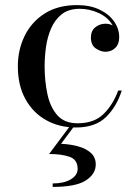

<svg xmlns="http://www.w3.org/2000/svg" viewBox="-20 -490 548 753"><path d="M284.5 172.5Q284.5 136 253 125Q221.5 114 172.5 114L259.5 -2.5H276.5L219.5 74Q255.5 75.5 286.5 84Q317.5 92.5 336.5 109.8Q355.5 127 355.5 155Q355.5 192.5 316.5 217.8Q277.5 243 186.5 243V229.5Q231 229.5 257.8 213.2Q284.5 197 284.5 172.5ZM457.5 -135Q438 -72.5 396 -31.2Q354 10 278 10Q212.5 10 161 -18.8Q109.5 -47.5 79.8 -101.2Q50 -155 50 -230Q50 -295 76.8 -349.5Q103.5 -404 155.2 -437Q207 -470 282.5 -470Q333.5 -470 370.5 -452.2Q407.5 -434.5 427.5 -405.8Q447.5 -377 447.5 -344Q447.5 -317 432 -302Q416.5 -287 393.5 -287Q375 -287 355.8 -300Q336.5 -313 336.5 -343Q336.5 -369 353.8 -383Q371 -397 393.5 -397Q409.5 -397 422 -390Q404.5 -421.5 368 -438.5Q331.5 -455.5 293 -455.5Q249 -455.5 222 -434Q195 -412.5 180.2 -378Q165.5 -343.5 160.2 -304.5Q155 -265.5 155 -230Q155 -173 165.8 -121.8Q176.5 -70.5 204.5 -38.5Q232.5 -6.5 284.5 -6.5Q349 -6.5 386 -42.8Q423 -79 443.5 -135Z"/></svg>

Font: Bodoni Moda 16pt
Style: Regular
Weight: 400
Version: Version 2.3